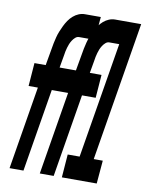

<svg xmlns="http://www.w3.org/2000/svg" viewBox="-83 -796 666 857"><g transform="rotate(10 250.0 -367.5)"><path d="M20 0 82 -376H40L48 -481H99L112 -555Q114 -569 117 -583Q120 -597 123.5 -611Q127 -625 132.5 -638.5Q138 -652 144.5 -665.5Q151 -679 159.5 -691.5Q168 -704 179.5 -714Q191 -724 204.5 -729.5Q218 -735 232 -735H304L295 -630H224Q215 -630 207.5 -623.5Q200 -617 194.5 -608.5Q189 -600 185.5 -591.5Q182 -583 179.5 -574Q177 -565 175 -556Q173 -547 172 -538L162 -481H257L249 -376H145L83 0ZM157 0 219 -376H177L185 -481H236L249 -555Q251 -569 254 -583Q257 -597 260.5 -611Q264 -625 269.5 -638.5Q275 -652 281.5 -665.5Q288 -679 296.5 -691.5Q305 -704 316.5 -714Q328 -724 341.5 -729.5Q355 -735 369 -735H441L432 -630H361Q352 -630 344.5 -623.5Q337 -617 331.5 -608.5Q326 -600 322.5 -591.5Q319 -583 316.5 -574Q314 -565 312 -556Q310 -547 309 -538L299 -481H352L344 -376H282L220 0ZM257 0 265 -105H319L406 -630H366L374 -735H487L383 -105H424L415 0Z"/></g></svg>

Font: Iosevka Extrabold Oblique
Style: Regular
Weight: 800
Italic angle: -9°
Monospace: yes
Designer: Belleve Invis
Foundry: Belleve Invis
Version: Version 32.5.0; ttfautohint (v1.8.4)